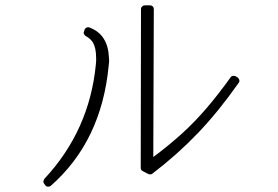

<svg xmlns="http://www.w3.org/2000/svg" viewBox="-20 -723 1040 719"><path d="M543 -70Q548 -70 551 -73Q644 -144 721 -224.5Q798 -305 874 -413Q878 -418 876 -423Q876 -427 870 -433L863 -437Q861 -439 855 -439Q847 -439 844 -434Q798 -370 754 -318.5Q710 -267 661 -222.5Q612 -178 554 -135L556 -689Q556 -695 552 -699Q548 -703 542 -703H522Q517 -703 512.5 -699Q508 -695 508 -689L507 -95Q507 -85 515 -82L536 -71Q538 -70 543 -70ZM161 -24Q167 -24 170 -27Q360 -194 387 -477Q388 -484 388.5 -491.5Q389 -499 388 -506Q385 -594 315 -620Q314 -621 310 -621Q302 -621 297 -613L295 -606Q290 -596 301 -588Q317 -580 328 -564Q340 -543 340 -506Q340 -501 340 -494.5Q340 -488 339 -482Q315 -234 146 -53Q139 -42 146 -34L150 -29Q153 -24 160 -24Q160 -24 160.5 -24Q161 -24 161 -24Z"/></svg>

Font: Kokoro
Style: Regular
Weight: 400
Version: Version 1.00